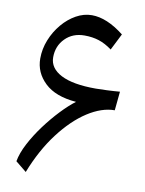

<svg xmlns="http://www.w3.org/2000/svg" viewBox="-87 -826 677 899"><g transform="rotate(10 251.5 -376.5)"><path d="M46.9 -30.3Q53.7 -69.3 77.9 -115.5Q102.1 -161.6 135.7 -207Q169.4 -252.4 205.8 -290.8Q242.2 -329.1 273.4 -352.5Q174.3 -360.4 123.8 -408.7Q73.2 -457 73.2 -523.4Q73.2 -569.3 90.6 -612.5Q107.9 -655.8 137 -690.2Q166 -724.6 202.4 -744.9Q238.8 -765.1 276.9 -765.1Q348.1 -765.1 430.2 -700.7L390.6 -622.1Q358.9 -645.5 327.9 -655.5Q296.9 -665.5 259.3 -665.5Q203.1 -665.5 167.5 -629.4Q131.8 -593.3 131.8 -539.6Q131.8 -487.8 188.2 -458.7Q244.6 -429.7 353 -429.7Q373 -429.7 406.2 -431.2Q439.5 -432.6 467.8 -435.1L459 -345.2Q397.5 -345.2 330.3 -301.8Q263.2 -258.3 202.4 -178.2Q141.6 -98.1 98.6 11.7Z"/></g></svg>

Font: Pinar-DS2-FD Medium
Style: Regular
Weight: 500
Designer: Amin Abedi
Version: Version 3.000